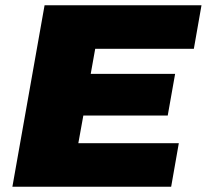

<svg xmlns="http://www.w3.org/2000/svg" viewBox="-20 -708 784 728"><path d="M27 0 149 -688H744L715 -523H341L324 -428H644L616 -270H296L277 -165H658L629 0Z"/></svg>

Font: Archivo SemiBold Black
Style: Italic
Weight: 900
Italic angle: -10°
Version: Version 2.001